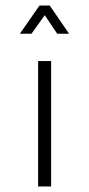

<svg xmlns="http://www.w3.org/2000/svg" viewBox="-20 -675 321 695"><path d="M165 -454V0H118V-454ZM123 -655H160L230 -553H187L142 -620L94 -553H52Z"/></svg>

Font: Tajawal Light
Style: Regular
Weight: 300
Designer: Boutros Fonts
Foundry: Created by Boutros International 2017
Version: Version 1.700